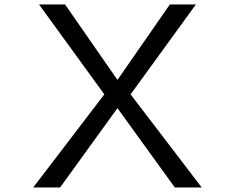

<svg xmlns="http://www.w3.org/2000/svg" viewBox="-20 -805 1040 850"><path d="M152.8 -785.2H268.1L500 -451.2L731.9 -785.2H847.2L558.1 -387.2L873 24.9H753.9L500 -326.2L246.1 24.9H127L441.9 -387.2Z"/></svg>

Font: FORM UDPGothic
Style: Regular
Weight: 400
Foundry: Pronama LLC
Version: Version 1.05101